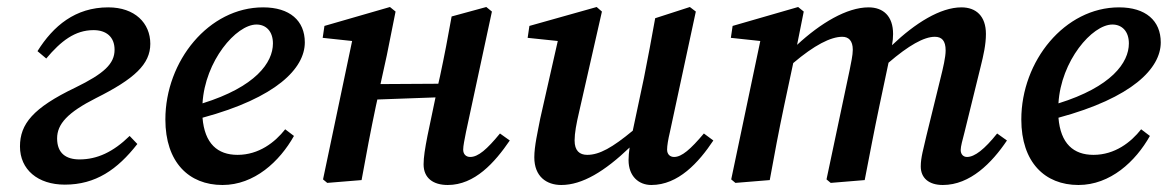

<svg xmlns="http://www.w3.org/2000/svg" viewBox="-20 -514 3333 548"><path d="M165 13C253 13 315 -30 372 -103L350 -126C303 -80 257 -59 207 -59C169 -59 143 -76 143 -119C143 -160 173 -193 254 -234C364 -289 409 -331 409 -389C409 -448 365 -493 289 -493C195 -493 132 -440 87 -368L112 -347C154 -397 194 -428 247 -428C283 -428 307 -409 307 -372C307 -332 277 -304 195 -264C74 -206 37 -160 37 -96C37 -30 88 13 165 13Z M712 -444C739 -444 759 -425 759 -390C759 -335 709 -266 558 -219C565 -340 654 -444 712 -444ZM615 14C706 14 778 -53 819 -126L794 -145C765 -108 719 -72 658 -72C601 -72 564 -104 558 -178C769 -235 850 -319 850 -393C850 -455 807 -493 731 -493C576 -493 452 -340 452 -173C452 -51 519 14 615 14Z M1258 14C1335 14 1392 -50 1435 -113L1407 -133C1370 -88 1345 -66 1322 -66C1311 -66 1302 -73 1302 -87C1302 -98 1306 -116 1310 -137L1384 -481L1368 -494L1269 -467C1259 -410 1248 -353 1236 -297L1231 -275L1066 -274L1084 -356L1109 -481L1093 -494L906 -440L901 -406L985 -397L902 -2L914 8L1012 0C1025 -72 1038 -141 1053 -212L1057 -230L1223 -236L1200 -126C1193 -90 1189 -65 1189 -45C1189 -6 1216 14 1258 14Z M1839 14C1916 14 1974 -50 2016 -113L1989 -133C1951 -88 1926 -66 1904 -66C1893 -66 1884 -73 1884 -87C1884 -98 1887 -116 1892 -137L1966 -481L1949 -494L1850 -462C1840 -405 1829 -348 1818 -292L1786 -141C1728 -93 1691 -72 1656 -72C1634 -72 1620 -84 1620 -113C1620 -134 1625 -161 1633 -195L1698 -481L1683 -494L1491 -440L1486 -406L1572 -397L1522 -176C1515 -139 1505 -97 1505 -65C1505 -10 1540 14 1582 14C1642 14 1706 -25 1777 -93C1775 -79 1774 -68 1774 -57C1774 -11 1803 14 1839 14Z M2177 0C2190 -72 2203 -141 2218 -212L2244 -334C2304 -385 2351 -409 2384 -409C2402 -409 2414 -398 2414 -372C2414 -356 2409 -335 2405 -314L2339 -2L2351 8L2448 0C2462 -72 2475 -141 2490 -212L2516 -335C2573 -384 2617 -409 2648 -409C2668 -409 2679 -398 2679 -370C2679 -351 2672 -321 2664 -289L2624 -126C2616 -90 2608 -65 2608 -39C2608 -6 2631 14 2671 14C2749 14 2811 -49 2854 -113L2826 -133C2790 -88 2762 -66 2740 -66C2730 -66 2722 -73 2722 -86C2722 -96 2727 -114 2733 -137L2779 -324C2787 -356 2794 -387 2794 -417C2794 -468 2766 -493 2724 -493C2664 -493 2592 -448 2526 -385C2528 -396 2529 -407 2529 -417C2529 -468 2501 -493 2459 -493C2397 -493 2322 -448 2255 -386L2274 -481L2258 -494L2071 -440L2066 -406L2150 -397L2067 -2L2079 8Z M3155 -444C3182 -444 3202 -425 3202 -390C3202 -335 3152 -266 3001 -219C3008 -340 3097 -444 3155 -444ZM3058 14C3149 14 3221 -53 3262 -126L3237 -145C3208 -108 3162 -72 3101 -72C3044 -72 3007 -104 3001 -178C3212 -235 3293 -319 3293 -393C3293 -455 3250 -493 3174 -493C3019 -493 2895 -340 2895 -173C2895 -51 2962 14 3058 14Z"/></svg>

Font: Source Serif Pro Semibold
Style: Italic
Weight: 600
Italic angle: -12°
Designer: Frank Grießhammer
Foundry: Adobe Systems Incorporated
Version: Version 3.001;hotconv 1.0.111;makeotfexe 2.5.65597